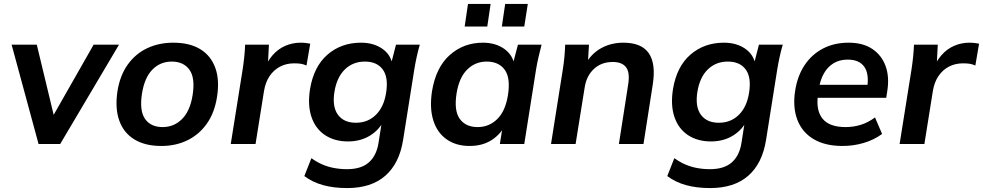

<svg xmlns="http://www.w3.org/2000/svg" viewBox="-20 -732 4997 976"><path d="M176 0 39 -505H167L262 -110H231L456 -505H585L286 0Z M800 10Q718 10 663.5 -23Q609 -56 586.5 -118.5Q564 -181 577 -268Q590 -349 629.5 -404Q669 -459 728.5 -487Q788 -515 861 -515Q944 -515 998 -482Q1052 -449 1074.5 -387Q1097 -325 1083 -238Q1070 -157 1030.5 -102Q991 -47 932 -18.5Q873 10 800 10ZM807 -86Q864 -86 905 -126.5Q946 -167 959 -248Q973 -336 943 -377.5Q913 -419 853 -419Q795 -419 755 -378.5Q715 -338 702 -258Q688 -170 717 -128Q746 -86 807 -86Z M1153 0 1213 -376Q1218 -408 1221.5 -441Q1225 -474 1226 -505H1347L1340 -367H1318Q1336 -417 1364.5 -450Q1393 -483 1430 -499Q1467 -515 1508 -515Q1522 -515 1534 -513.5Q1546 -512 1557 -510L1538 -399Q1522 -406 1508.5 -408Q1495 -410 1475 -410Q1435 -410 1403 -393Q1371 -376 1350 -344.5Q1329 -313 1322 -269L1279 0Z M1745 224Q1676 224 1622 209Q1568 194 1527 163L1563 72Q1589 91 1617.5 103.5Q1646 116 1678 122Q1710 128 1744 128Q1816 128 1855 93.5Q1894 59 1904 -5L1923 -126H1934Q1912 -75 1863 -44Q1814 -13 1749 -13Q1681 -13 1632.5 -45Q1584 -77 1563.5 -137Q1543 -197 1556 -279Q1575 -394 1645 -454.5Q1715 -515 1815 -515Q1879 -515 1923 -484.5Q1967 -454 1975 -402L1968 -408L1993 -505H2114Q2105 -474 2098 -442Q2091 -410 2086 -379L2029 -20Q2010 99 1938.5 161.5Q1867 224 1745 224ZM1789 -108Q1850 -108 1891 -148.5Q1932 -189 1943 -262Q1955 -339 1925.5 -379Q1896 -419 1835 -419Q1774 -419 1733 -379Q1692 -339 1680 -265Q1668 -189 1698 -148.5Q1728 -108 1789 -108Z M2367 10Q2298 10 2250 -24Q2202 -58 2182.5 -120.5Q2163 -183 2176 -268Q2196 -390 2266.5 -452.5Q2337 -515 2435 -515Q2498 -515 2542 -484.5Q2586 -454 2595 -402L2585 -399L2613 -505H2733Q2725 -474 2717.5 -442Q2710 -410 2705 -379L2645 0H2521L2538 -107H2554Q2529 -53 2481.5 -21.5Q2434 10 2367 10ZM2408 -86Q2466 -86 2507.5 -126.5Q2549 -167 2562 -248Q2576 -336 2545.5 -377.5Q2515 -419 2454 -419Q2396 -419 2355 -378.5Q2314 -338 2301 -258Q2287 -170 2317 -128Q2347 -86 2408 -86ZM2531 -597 2548 -712H2663L2645 -597ZM2342 -597 2359 -712H2474L2457 -597Z M2781 0 2841 -379Q2846 -410 2849 -442Q2852 -474 2853 -505H2974L2968 -405L2955 -404Q2985 -459 3035.5 -487Q3086 -515 3149 -515Q3241 -515 3278 -461.5Q3315 -408 3298 -301L3251 0H3126L3173 -301Q3183 -363 3162.5 -390Q3142 -417 3095 -417Q3037 -417 2999 -381.5Q2961 -346 2952 -287L2906 0Z M3590 224Q3521 224 3467 209Q3413 194 3372 163L3408 72Q3434 91 3462.5 103.5Q3491 116 3523 122Q3555 128 3589 128Q3661 128 3700 93.5Q3739 59 3749 -5L3768 -126H3779Q3757 -75 3708 -44Q3659 -13 3594 -13Q3526 -13 3477.5 -45Q3429 -77 3408.5 -137Q3388 -197 3401 -279Q3420 -394 3490 -454.5Q3560 -515 3660 -515Q3724 -515 3768 -484.5Q3812 -454 3820 -402L3813 -408L3838 -505H3959Q3950 -474 3943 -442Q3936 -410 3931 -379L3874 -20Q3855 99 3783.5 161.5Q3712 224 3590 224ZM3634 -108Q3695 -108 3736 -148.5Q3777 -189 3788 -262Q3800 -339 3770.5 -379Q3741 -419 3680 -419Q3619 -419 3578 -379Q3537 -339 3525 -265Q3513 -189 3543 -148.5Q3573 -108 3634 -108Z M4263 10Q4174 10 4115.5 -25Q4057 -60 4033 -123.5Q4009 -187 4022 -271Q4034 -347 4070.5 -401.5Q4107 -456 4164 -485.5Q4221 -515 4294 -515Q4367 -515 4414.5 -483Q4462 -451 4482 -395.5Q4502 -340 4490 -267L4485 -235H4118L4128 -301H4407L4388 -285Q4399 -356 4373.5 -392.5Q4348 -429 4289 -429Q4247 -429 4216.5 -410Q4186 -391 4167.5 -357.5Q4149 -324 4143 -282L4138 -249Q4127 -171 4161.5 -128.5Q4196 -86 4279 -86Q4318 -86 4355.5 -97.5Q4393 -109 4428 -135L4464 -51Q4423 -21 4371 -5.5Q4319 10 4263 10Z M4553 0 4613 -376Q4618 -408 4621.5 -441Q4625 -474 4626 -505H4747L4740 -367H4718Q4736 -417 4764.5 -450Q4793 -483 4830 -499Q4867 -515 4908 -515Q4922 -515 4934 -513.5Q4946 -512 4957 -510L4938 -399Q4922 -406 4908.5 -408Q4895 -410 4875 -410Q4835 -410 4803 -393Q4771 -376 4750 -344.5Q4729 -313 4722 -269L4679 0Z"/></svg>

Font: Mulish ExtraLight
Style: Bold Italic
Weight: 700
Italic angle: -9°
Version: Version 3.603